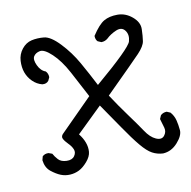

<svg xmlns="http://www.w3.org/2000/svg" viewBox="-84 -324 698 700"><g transform="rotate(-15 264.5 26.0)"><path d="M448.2 292Q426.8 289.1 409.7 277.8Q392.6 266.6 372.6 237.8Q352.5 209 325.2 160.2Q297.9 111.3 270.5 63.5L169.9 145.5Q181.6 163.1 186.5 181.2Q191.4 199.2 188.5 216.3Q185.5 233.4 168.5 250Q151.4 266.6 135.3 272.9Q119.1 279.3 101.1 278.8Q83 278.3 67.4 270.5Q51.8 262.7 34.7 246.6Q17.6 230.5 16.6 202.1L21.5 188.5Q31.2 180.7 44.9 182.6L57.6 188.5Q62.5 200.2 71.8 212.4Q81.1 224.6 101.6 227.1Q122.1 229.5 131.8 217.8Q141.6 206.1 137.7 193.4Q133.8 180.7 123 168Q112.3 155.3 108.4 145Q104.5 134.8 118.2 125L242.2 20.5Q220.7 -31.2 199.7 -80.1Q178.7 -128.9 152.8 -157.7Q127 -186.5 110.4 -184.6Q93.8 -182.6 85.9 -171.9Q78.1 -161.1 86.4 -138.2Q94.7 -115.2 112.3 -107.4Q120.1 -97.7 119.1 -84L112.3 -72.3Q103.5 -62.5 87.9 -65.4Q68.4 -72.3 54.7 -88.4Q41 -104.5 35.6 -124.5Q30.3 -144.5 33.7 -168.5Q37.1 -192.4 53.7 -210Q70.3 -227.5 91.8 -230.5Q113.3 -233.4 137.7 -229Q162.1 -224.6 192.4 -186.5Q222.7 -148.4 243.2 -103.5Q263.7 -58.6 283.2 -10.7Q424.8 -111.3 433.6 -134.8Q442.4 -158.2 431.6 -175.3Q420.9 -192.4 398.4 -185.1Q376 -177.7 360.4 -165Q349.6 -157.2 335.9 -158.2L323.2 -165Q316.4 -172.9 317.4 -186.5Q345.7 -222.7 366.7 -232.4Q387.7 -242.2 417.5 -239.7Q447.3 -237.3 470.2 -214.4Q493.2 -191.4 490.2 -166Q487.3 -140.6 482.9 -122.6Q478.5 -104.5 453.1 -82Q427.7 -59.6 311.5 37.1Q335 81.1 360.8 123.5Q386.7 166 401.9 193.8Q417 221.7 436.5 232.4Q456.1 243.2 467.8 231Q479.5 218.8 476.6 202.6Q473.6 186.5 469.7 168L476.6 155.3Q486.3 147.5 500 148.4L512.7 155.3Q523.4 169.9 526.4 187.5Q529.3 205.1 529.3 225.6Q529.3 246.1 504.4 269.5Q479.5 293 448.2 292Z"/></g></svg>

Font: JasonHandwriting1
Style: Regular
Weight: 400
Version: Version 1.48.20